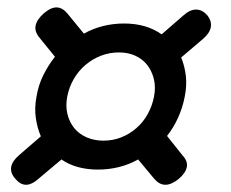

<svg xmlns="http://www.w3.org/2000/svg" viewBox="-20 -640 640 531"><path d="M485 -210Q500 -194 496.5 -177.5Q493 -161 474 -145Q454 -129 437.5 -129Q421 -129 407 -145L362 -199Q337 -185 309 -178Q281 -171 251 -171Q221 -171 195.5 -178Q170 -185 150 -199L87 -146Q68 -129 52 -129Q36 -129 22 -146Q8 -162 11 -178.5Q14 -195 33 -211L93 -263Q83 -286 79 -314Q75 -342 81 -373Q86 -404 99.5 -431.5Q113 -459 132 -483L89 -536Q75 -553 78.5 -569.5Q82 -586 101 -603Q121 -620 137 -619.5Q153 -619 167 -602L212 -547Q237 -561 265 -568Q293 -575 323 -575Q354 -575 380 -567.5Q406 -560 427 -545L488 -598Q506 -614 523 -613.5Q540 -613 553 -598Q566 -582 563 -565Q560 -548 541 -532L481 -481Q491 -457 494 -430Q497 -403 491 -373Q485 -342 472.5 -314.5Q460 -287 442 -264ZM266 -251Q292 -251 315 -260Q338 -269 357 -285.5Q376 -302 388.5 -324.5Q401 -347 406 -373Q411 -399 405.5 -421.5Q400 -444 387 -460.5Q374 -477 354 -486Q334 -495 309 -495Q283 -495 259.5 -486Q236 -477 216.5 -460.5Q197 -444 184 -421.5Q171 -399 166 -373Q161 -347 166.5 -324.5Q172 -302 185.5 -285.5Q199 -269 220 -260Q241 -251 266 -251Z"/></svg>

Font: Maple Mono SemiBold
Style: Italic
Weight: 600
Italic angle: -10°
Monospace: yes
Designer: subframe7536
Version: Version 7.000